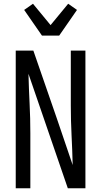

<svg xmlns="http://www.w3.org/2000/svg" viewBox="-20 -1005 540 1025"><path d="M64 0V-735H158L284 -371L368 -124Q366 -204 362 -283Q358 -362 358 -441V-735H436V0H342L132 -611Q134 -531 138 -452Q142 -373 142 -294V0ZM204 -815 109 -952 156 -985 250 -871 344 -985 391 -952 296 -815Z"/></svg>

Font: Iosevka Custom
Style: Regular
Weight: 400
Monospace: yes
Designer: Belleve Invis
Foundry: Belleve Invis
Version: Version 32.5.0; ttfautohint (v1.8.4)